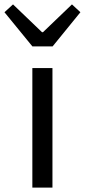

<svg xmlns="http://www.w3.org/2000/svg" viewBox="-55 -853 385 873"><path d="M92.1 0V-543.4H183.5V0ZM92.2 -642.1 -34.7 -797.4 4.2 -833 136 -706.6H140.4L272.2 -833L310.6 -797.4L184.3 -642.1Z"/></svg>

Font: Shanggu Sans SC VF
Style: Regular
Weight: 250
Designer: GuiWonder
Version: Version 1.021